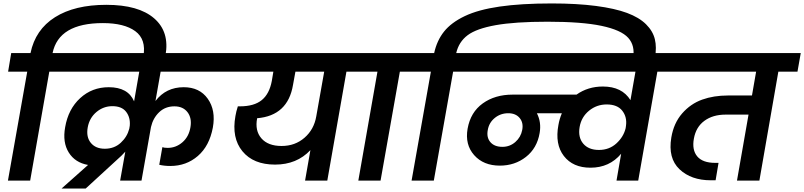

<svg xmlns="http://www.w3.org/2000/svg" viewBox="-20 -1048 4666 1114"><path d="M266 -632 155 0H26L138 -632H27L45 -740H157Q185 -876 299 -948Q413 -1020 597 -1020Q784 -1020 874.5 -941.5Q965 -863 940 -726L937 -709H810L812 -722Q829 -820 765 -867Q701 -914 577 -914Q321 -914 285 -740H395L377 -632Z M677 0 707 -168Q700 -160 684 -144L477 46H337L491 -91Q416 -104 379 -163Q342 -222 358 -310Q376 -415 445 -478.5Q514 -542 611 -542Q723 -542 758 -460L788 -632H335L353 -740H1370L1352 -632H912L882 -462Q943 -542 1046 -542Q1138 -542 1185.5 -475Q1233 -408 1215 -308Q1195 -201 1128 -143Q1061 -85 968 -85Q933 -85 904 -92L922 -194Q933 -190 953 -190Q1001 -190 1038.5 -222.5Q1076 -255 1085 -310Q1094 -363 1068 -397Q1042 -431 992 -431Q939 -431 903.5 -397Q868 -363 856 -311L801 0ZM588 -185Q643 -185 680.5 -219.5Q718 -254 730 -301L733 -319Q737 -366 712 -399Q687 -432 632 -432Q580 -432 539.5 -398Q499 -364 489 -309Q479 -253 507 -219Q535 -185 588 -185Z M1614 -201Q1692 -201 1747 -249Q1802 -297 1815 -373L1861 -632H1694L1680 -555Q1650 -377 1472 -362Q1458 -290 1496.5 -245.5Q1535 -201 1614 -201ZM1311 -632 1329 -740H2120L2101 -632H1990L1879 0H1750L1781 -177Q1702 -93 1576 -93Q1450 -93 1386.5 -170.5Q1323 -248 1346 -375Q1350 -400 1360 -431H1372Q1454 -431 1498.5 -467Q1543 -503 1557 -578L1566 -632Z M2059 0 2170 -632H2060L2078 -740H2429L2410 -632H2300L2188 0Z M2609 -632 2497 0H2368L2480 -632H2369L2388 -740H2499Q2515 -813 2556.5 -865Q2598 -917 2676.5 -954.5Q2755 -992 2879.5 -1010Q3004 -1028 3181 -1028Q3328 -1028 3438 -1013.5Q3548 -999 3618 -973Q3688 -947 3728 -907.5Q3768 -868 3779.5 -820.5Q3791 -773 3780 -713L3778 -700H3651L3653 -710Q3666 -783 3625 -828.5Q3584 -874 3470 -898Q3356 -922 3157 -922Q2968 -922 2856 -902Q2744 -882 2693 -843.5Q2642 -805 2627 -740H2738L2720 -632Z M2895 -196Q2938 -196 2970 -224Q3002 -252 3010 -294Q3018 -336 2995 -363.5Q2972 -391 2929 -391Q2884 -391 2850.5 -363.5Q2817 -336 2810 -293Q2802 -250 2825.5 -223Q2849 -196 2895 -196ZM3610 -304 3612 -318Q3619 -369 3590.5 -405.5Q3562 -442 3500 -442Q3442 -442 3397.5 -405.5Q3353 -369 3343 -311Q3333 -251 3364 -214.5Q3395 -178 3455 -178Q3515 -178 3556.5 -216Q3598 -254 3610 -304ZM3904 -632H3794L3683 0H3557L3584 -156Q3516 -75 3406 -75Q3304 -75 3251.5 -143Q3199 -211 3220 -323Q3226 -358 3240 -391H3095Q3122 -339 3111 -276Q3096 -188 3031.5 -137.5Q2967 -87 2880 -87Q2785 -87 2731 -148Q2677 -209 2693 -301Q2710 -397 2781 -448Q2852 -499 2954 -499H3325Q3391 -546 3478 -546Q3589 -546 3638 -467L3667 -632H2678L2696 -740H3923Z M3864 -632 3882 -740H4626L4607 -632H4496L4386 0H4256L4323 -383H4190Q4116 -383 4067 -347Q4018 -311 4006 -244Q3994 -178 4025.5 -140.5Q4057 -103 4130 -103H4149L4132 -2H4104Q3990 -2 3922.5 -66Q3855 -130 3875 -250Q3889 -334 3938 -390Q3987 -446 4054 -470Q4121 -494 4204 -494H4343L4367 -632Z"/></svg>

Font: Poppins SemiBold
Style: Italic
Weight: 600
Italic angle: -10°
Designer: Ninad Kale (Devanagari), Jonny Pinhorn (Latin)
Foundry: Indian Type Foundry
Version: Version 3.200;PS 1.000;hotconv 16.6.54;makeotf.lib2.5.65590